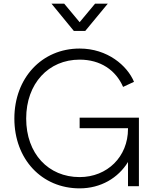

<svg xmlns="http://www.w3.org/2000/svg" viewBox="-20 -1024 836 1056"><path d="M418 12C534 12 630 -45 684 -133V0H744V-377H418V-319H684V-315C684 -162 570 -50 418 -50C246 -50 124 -179 124 -372C124 -565 247 -696 418 -696C533 -696 617 -638 657 -546L717 -574C680 -663 571 -757 418 -757C210 -757 59 -595 59 -372C59 -149 209 12 418 12ZM263 -1004 386 -854H449L573 -1004H503L418 -902L333 -1004Z"/></svg>

Font: Mluvka Light
Style: Regular
Weight: 300
Designer: Modified by Jiří Krblich, Original typeface by Gumpita Rahayu
Foundry: Gumpita Rahayu & Jiří Krblich
Version: Version 2.000;Glyphs 3.1.1 (3134)